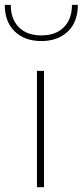

<svg xmlns="http://www.w3.org/2000/svg" viewBox="-55 -778 344 798"><path d="M98.6 -483.4V0H127.9V-483.4ZM268.6 -757.8H244.1Q244.1 -698.7 210.4 -664.8Q176.8 -630.9 116.7 -630.9Q56.6 -630.9 23.2 -664.8Q-10.3 -698.7 -10.3 -757.8H-35.2Q-35.2 -687.5 6.1 -647.5Q47.4 -607.4 116.7 -607.4Q186 -607.4 227.3 -647.5Q268.6 -687.5 268.6 -757.8Z"/></svg>

Font: Estedad-FD VF
Style: Regular
Weight: 100
Designer: Amin Abedi
Version: Version 7.3